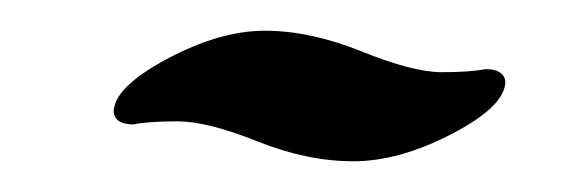

<svg xmlns="http://www.w3.org/2000/svg" viewBox="-20 -184 369 125"><path d="M296 -139Q308 -139 309 -131Q309 -115 274.5 -97Q240 -79 210 -79Q180 -79 147.5 -92Q115 -105 95.5 -105Q76 -105 67 -103Q55 -103 54 -111Q54 -127 88.5 -145.5Q123 -164 152.5 -164Q182 -164 215.5 -150.5Q249 -137 267.5 -137Q286 -137 296 -139Z"/></svg>

Font: Dr Sugiyama
Style: Regular
Weight: 400
Designer: Alejandro Paul
Foundry: Alejandro Paul
Version: Version 1.000